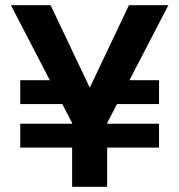

<svg xmlns="http://www.w3.org/2000/svg" viewBox="-20 -720 690 740"><path d="M58 -151V-243H258V-246L220 -319H58V-411H172L22 -700H175L326 -382L477 -700H629L479 -411H593V-319H431L393 -246V-243H593V-151H393V0H258V-151Z"/></svg>

Font: DM Sans
Style: Bold
Weight: 700
Designer: Colophon Foundry, Jonny Pinhorn
Foundry: Colophon Foundry
Version: Version 4.004; ttfautohint (v1.8.4.7-5d5b)